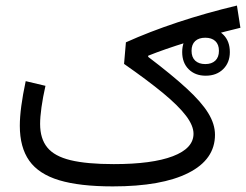

<svg xmlns="http://www.w3.org/2000/svg" viewBox="-20 -665 878 685"><path d="M712.4 -530.4Q735.3 -530.4 748.2 -518.4Q761.1 -506.4 761.1 -483.7Q761.1 -460.9 748.1 -448.6Q735.2 -436.4 712.4 -436.4Q689.5 -436.4 676.4 -448.6Q663.4 -460.9 663.4 -483.7Q663.4 -506.5 676.4 -518.5Q689.3 -530.4 712.4 -530.4ZM713.8 -564.5Q676.5 -564.5 653.3 -541Q630 -517.6 630 -479.2Q630 -440.9 653.2 -417.9Q676.4 -394.9 713.8 -394.9Q752.5 -394.9 776.3 -418.4Q800 -441.8 800 -479.2Q800 -518.5 776.5 -541.5Q753 -564.5 713.8 -564.5ZM71.7 -375.5Q50.7 -277.2 50.7 -216.3Q50.7 -139.3 84.4 -91.6Q118.1 -44 191.1 -22Q264.2 0 382.3 0Q557.1 0 652 -48Q747 -95.9 747 -184.2Q747 -222.6 722.6 -262Q698.3 -301.5 645.7 -349.7Q593.2 -398 508.6 -462.2L508.8 -466.3Q568 -490 647.7 -514.5Q727.5 -539.1 837.7 -565.9L825.3 -645.2Q714 -618.6 613.4 -585.2Q512.8 -551.7 429.2 -514L422.6 -437Q507.3 -377.9 562.3 -332.5Q617.2 -287 643.8 -251.8Q670.4 -216.6 670.4 -187.9Q670.4 -135.7 596.5 -107.6Q522.7 -79.5 385.9 -79.5Q289.5 -79.5 231.8 -93.5Q174.2 -107.4 148.7 -138.9Q123.1 -170.3 123.1 -222.9Q123.1 -247.2 128 -282.5Q132.9 -317.8 142.2 -358.8Z"/></svg>

Font: Estedad-FD VF
Style: Regular
Weight: 100
Designer: Amin Abedi
Version: Version 7.3